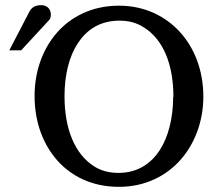

<svg xmlns="http://www.w3.org/2000/svg" viewBox="-20 -709 858 744"><path d="M651 -334C651 -251 632 -178 599 -127C567 -78 516 -39 439 -39C404 -39 373 -47 347 -63C269 -111 230 -211 230 -336C230 -419 248 -491 282 -542C314 -591 365 -629 443 -629C478 -629 508 -621 534 -605C613 -558 652 -459 652 -333ZM768 -334C768 -440 731 -525 679 -583C627 -641 547 -687 441 -687C335 -687 255 -643 203 -585C151 -527 114 -442 114 -337C114 -229 151 -144 204 -85C257 -27 335 15 441 15C546 15 626 -30 678 -88C730 -146 768 -231 768 -336ZM140 -689C111 -689 100 -676 93 -662L16 -514H62L172 -633C176 -639 177 -646 177 -653C177 -671 165 -689 140 -689Z"/></svg>

Font: Veleka
Style: Regular
Weight: 400
Designer: Stefan Peev, Context Ltd, 2016; SIL International, 1997-2014.
Foundry: Stefan Peev, Context Ltd, 2016
Version: Version 1.000